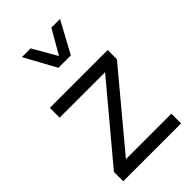

<svg xmlns="http://www.w3.org/2000/svg" viewBox="-234 -855 935 935"><g transform="rotate(-45 233.0 -388.0)"><path d="M33.2 -438V-505.4H431.6V-441.9L118.7 -66.9H431.6V0H33.2V-64L346.2 -438ZM111.8 -776.4H171.9L243.2 -652.3L314.9 -776.4H374.5L286.1 -613.8H200.7Z"/></g></svg>

Font: Estedad-FD Regular
Style: FD-Regular
Weight: 400
Designer: Amin Abedi
Version: Version 7.3